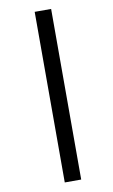

<svg xmlns="http://www.w3.org/2000/svg" viewBox="-103 -921 624 1064"><g transform="rotate(-10 208.5 -389.0)"><path d="M172 -869H264.5V91H172Z"/></g></svg>

Font: Merriweather
Style: Bold Italic
Weight: 700
Italic angle: -7.8°
Version: Version 2.101